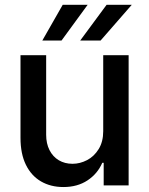

<svg xmlns="http://www.w3.org/2000/svg" viewBox="-20 -755 607 782"><path d="M400.4 -530.3H503.9V0H402.3V-91.8H396.5Q377.4 -47.4 336.4 -20.3Q295.4 6.8 238.3 6.8Q186.5 6.8 147 -16.1Q107.4 -39.1 85.4 -84Q63.5 -128.9 63.5 -193.4V-530.3H168V-206.1Q168 -170.4 181.6 -143.6Q195.3 -116.7 219.5 -102.3Q243.7 -87.9 275.4 -87.9Q305.7 -87.9 334.5 -102.8Q363.3 -117.7 381.8 -147.7Q400.4 -177.7 400.4 -220.7ZM414.1 -735.4H516.6L389.6 -589.8H306.6ZM235.4 -735.4H336.9L230.5 -589.8H152.3Z"/></svg>

Font: Pretendard GOV Medium
Style: Regular
Weight: 500
Designer: Base glyphs from Inter by Rasmus Andersson; Hangeul glyphs from Noto Sans CJK(Source Han Sans) by Jang Soo-young and Kan
Foundry: Kil Hyung-jin
Version: Version 1.309